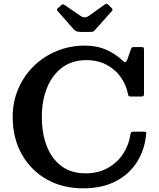

<svg xmlns="http://www.w3.org/2000/svg" viewBox="-20 -1011 862 1044"><path d="M49 -375Q49 -458.5 79.8 -529.2Q110.5 -600 164.5 -652.5Q218.5 -705 289.5 -734Q360.5 -763 441 -763Q507.5 -763 559 -739.8Q610.5 -716.5 647 -681Q656.5 -672 661.2 -673Q666 -674 673 -689L692.5 -745.5Q695.5 -751 697.5 -753Q699.5 -755 708.5 -755H748.5Q758.5 -755 760.8 -752.2Q763 -749.5 763 -739.5V-501.5Q763 -491.5 759.8 -488.8Q756.5 -486 746 -486H693Q680.5 -486 678.8 -489.8Q677 -493.5 675 -503Q665.5 -550.5 636.5 -591.8Q607.5 -633 560 -658.5Q512.5 -684 449 -684Q372.5 -684 318.5 -644Q264.5 -604 236 -534.2Q207.5 -464.5 207.5 -375Q207.5 -285.5 234.5 -216.2Q261.5 -147 314.2 -107.8Q367 -68.5 445 -68.5Q515 -68.5 567 -98Q619 -127.5 650 -175.5Q681 -223.5 689 -279Q690.5 -288.5 693.8 -291.8Q697 -295 706 -295H760Q769.5 -295 772.8 -292.8Q776 -290.5 775 -283Q767.5 -198 725.5 -131Q683.5 -64 609.5 -25.5Q535.5 13 432 13Q319.5 13 233.2 -36.2Q147 -85.5 98 -173Q49 -260.5 49 -375ZM381.5 -851 295.5 -948.5Q290 -954 289.5 -957.8Q289 -961.5 295 -966.5L312.5 -982.5Q320 -988.5 323 -987.8Q326 -987 334 -982L418 -924.5Q441 -909 462.5 -924.5L550.5 -987Q557.5 -992 561.2 -990.5Q565 -989 571 -983L585 -969.5Q591.5 -963 592.2 -959.5Q593 -956 587 -949.5L497 -848.5Q492 -842.5 487.5 -840Q483 -837.5 471.5 -837.5H416Q402 -837.5 394.8 -841Q387.5 -844.5 381.5 -851Z"/></svg>

Font: Besley SemiBold
Style: Regular
Weight: 600
Designer: Owen Earl
Foundry: indestructible type*
Version: Version 2.001; ttfautohint (v1.8.3)